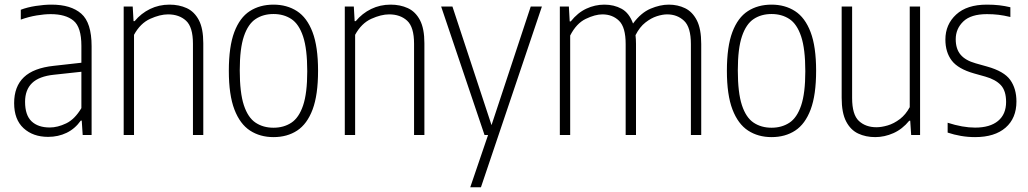

<svg xmlns="http://www.w3.org/2000/svg" viewBox="-20 -568 4328 808"><path d="M182.5 8Q119 8 79.2 -28.5Q39.5 -65 39.5 -134Q39.5 -204 80.5 -243Q121.5 -282 206.5 -291L322.5 -304V-375Q322.5 -454 289.2 -481.2Q256 -508.5 193.5 -508.5Q167 -508.5 134 -503Q101 -497.5 67.5 -485.5V-527Q95 -537.5 130.5 -543Q166 -548.5 197 -548.5Q278.5 -548.5 322 -510.5Q365.5 -472.5 365.5 -373.5V0H328L324 -60.5H320Q295.5 -26 260.2 -9Q225 8 182.5 8ZM85.5 -139.5Q85.5 -83.5 112.8 -57.5Q140 -31.5 189.5 -31.5Q222.5 -31.5 258.5 -48.8Q294.5 -66 322.5 -113V-266L207 -253.5Q144.5 -247 115 -218.5Q85.5 -190 85.5 -139.5Z M500.5 0V-540.5H538.5L542 -479H546.5Q574 -512 611.5 -530.2Q649 -548.5 693.5 -548.5Q733.5 -548.5 765.8 -533.8Q798 -519 816.8 -483.5Q835.5 -448 835.5 -386V0H792V-384Q792 -454 763 -480.8Q734 -507.5 687 -507.5Q653.5 -507.5 612 -488.8Q570.5 -470 544 -421.5V0Z M1131 9Q1074.5 9 1032.2 -18.5Q990 -46 966.5 -107.2Q943 -168.5 943 -270Q943 -372 966 -433Q989 -494 1031.2 -521.2Q1073.5 -548.5 1131 -548.5Q1187.5 -548.5 1229.8 -521.2Q1272 -494 1295.2 -433Q1318.5 -372 1318.5 -270Q1318.5 -168.5 1295.5 -107.2Q1272.5 -46 1230.5 -18.5Q1188.5 9 1131 9ZM1131 -30.5Q1174 -30.5 1206 -51.5Q1238 -72.5 1255.5 -124.2Q1273 -176 1273 -268Q1273 -362 1255.5 -414.5Q1238 -467 1206 -488Q1174 -509 1131 -509Q1087.5 -509 1055.8 -488Q1024 -467 1006.5 -415.5Q989 -364 989 -272Q989 -178 1006.2 -125.5Q1023.5 -73 1055.5 -51.8Q1087.5 -30.5 1131 -30.5Z M1431 0V-540.5H1469L1472.5 -479H1477Q1504.5 -512 1542 -530.2Q1579.5 -548.5 1624 -548.5Q1664 -548.5 1696.2 -533.8Q1728.5 -519 1747.2 -483.5Q1766 -448 1766 -386V0H1722.5V-384Q1722.5 -454 1693.5 -480.8Q1664.5 -507.5 1617.5 -507.5Q1584 -507.5 1542.5 -488.8Q1501 -470 1474.5 -421.5V0Z M2019 0 1836.5 -540.5H1884L2048.5 -41.5L2213.5 -540.5H2260.5L2004 220H1959L2034 0Z M2336 0V-540.5H2374L2377.5 -478H2382Q2411 -514.5 2447.5 -531.5Q2484 -548.5 2523.5 -548.5Q2564 -548.5 2596 -531Q2628 -513.5 2644 -469Q2677.5 -514.5 2717.8 -531.5Q2758 -548.5 2794.5 -548.5Q2832 -548.5 2863 -533.5Q2894 -518.5 2912.5 -482.5Q2931 -446.5 2931 -383V0H2887.5V-382.5Q2887.5 -453.5 2858.8 -480.5Q2830 -507.5 2787.5 -507.5Q2768.5 -507.5 2744.2 -499.8Q2720 -492 2696 -473.2Q2672 -454.5 2654.5 -420Q2656.5 -403 2656.5 -383.5V0H2613V-382.5Q2613 -453.5 2585.2 -480.5Q2557.5 -507.5 2515 -507.5Q2484.5 -507.5 2445 -488.5Q2405.5 -469.5 2379.5 -418.5V0Z M3227 9Q3170.5 9 3128.2 -18.5Q3086 -46 3062.5 -107.2Q3039 -168.5 3039 -270Q3039 -372 3062 -433Q3085 -494 3127.2 -521.2Q3169.5 -548.5 3227 -548.5Q3283.5 -548.5 3325.8 -521.2Q3368 -494 3391.2 -433Q3414.5 -372 3414.5 -270Q3414.5 -168.5 3391.5 -107.2Q3368.5 -46 3326.5 -18.5Q3284.5 9 3227 9ZM3227 -30.5Q3270 -30.5 3302 -51.5Q3334 -72.5 3351.5 -124.2Q3369 -176 3369 -268Q3369 -362 3351.5 -414.5Q3334 -467 3302 -488Q3270 -509 3227 -509Q3183.5 -509 3151.8 -488Q3120 -467 3102.5 -415.5Q3085 -364 3085 -272Q3085 -178 3102.2 -125.5Q3119.5 -73 3151.5 -51.8Q3183.5 -30.5 3227 -30.5Z M3663 9Q3623.5 9 3591.5 -6Q3559.5 -21 3540.8 -57Q3522 -93 3522 -156.5V-540.5H3566V-155.5Q3566 -85.5 3594.5 -59Q3623 -32.5 3668.5 -32.5Q3689.5 -32.5 3715.8 -40.2Q3742 -48 3766.8 -66.8Q3791.5 -85.5 3808.5 -117V-540.5H3852V0H3814.5L3810.5 -60H3806.5Q3777.5 -24.5 3740 -7.8Q3702.5 9 3663 9Z M4083.5 9Q4053 9 4024 4Q3995 -1 3968 -10V-51.5Q4031.5 -31 4083.5 -31Q4146 -31 4180 -59Q4214 -87 4214 -139Q4214 -186 4191.8 -209.8Q4169.5 -233.5 4127 -245.5L4079 -259Q4012 -278 3985.2 -313.2Q3958.5 -348.5 3958.5 -401.5Q3958.5 -465 4003.8 -506.8Q4049 -548.5 4133 -548.5Q4161.5 -548.5 4185.2 -545.8Q4209 -543 4232 -537.5V-496.5Q4205 -503 4182.2 -505.8Q4159.5 -508.5 4133.5 -508.5Q4066 -508.5 4034 -477.8Q4002 -447 4002 -403Q4002 -362 4022.5 -337.8Q4043 -313.5 4086 -301.5L4134 -288Q4205.5 -268 4231.5 -231.5Q4257.5 -195 4257.5 -141Q4257.5 -70.5 4211.8 -30.8Q4166 9 4083.5 9Z"/></svg>

Font: Encode Sans Condensed Condensed ExtraLight
Style: Regular
Weight: 200
Width: 3
Designer: Multiple Designers
Foundry: Impallari Type
Version: Version 3.000; ttfautohint (v1.8.3) -l 8 -r 50 -G 200 -x 14 